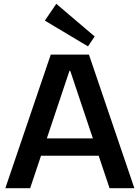

<svg xmlns="http://www.w3.org/2000/svg" viewBox="-20 -986 732 1006"><path d="M246 -700H446L684 0H554L348 -615H344L138 0H8ZM169 -261H522V-170H169ZM476 -795 441 -743 215 -878 275 -966Z"/></svg>

Font: Pathway Extreme 12pt SemiBold
Style: Regular
Weight: 600
Version: Version 1.001;gftools[0.9.26]